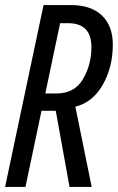

<svg xmlns="http://www.w3.org/2000/svg" viewBox="-20 -734 463 754"><path d="M0 0H80L143 -299H199L253 0H340L276 -315Q344 -332 383.5 -401Q423 -470 423 -559Q423 -632 380.5 -673Q338 -714 259 -714H151ZM158 -367 216 -643H247Q339 -643 339 -549Q339 -480 306 -423.5Q273 -367 202 -367Z"/></svg>

Font: Noto Sans UI Condensed
Style: Italic
Weight: 400
Width: 3
Italic angle: -12°
Designer: Monotype Design Team
Foundry: Monotype Imaging Inc.
Version: Version 1.901